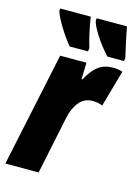

<svg xmlns="http://www.w3.org/2000/svg" viewBox="-129 -831 650 897"><g transform="rotate(15 196.5 -383.0)"><path d="M105 -553H232L230 -473H234Q261 -522 289.5 -542.5Q318 -563 360 -563Q382 -563 405 -556L355 -379Q333 -388 306 -388Q267 -388 242 -357.5Q217 -327 207 -278L149 0H-12ZM47 -756 49 -766H196Q200 -735 209 -694Q218 -653 228 -620L225 -606H137Q108 -640 79.5 -687.5Q51 -735 47 -756ZM223 -756 225 -766H371Q379 -721 402 -620L399 -606H319Q284 -644 255.5 -688Q227 -732 223 -756Z"/></g></svg>

Font: Noto Sans UI CondBlack
Style: Italic
Weight: 900
Width: 3
Italic angle: -12°
Designer: Monotype Design Team
Foundry: Monotype Imaging Inc.
Version: Version 1.001